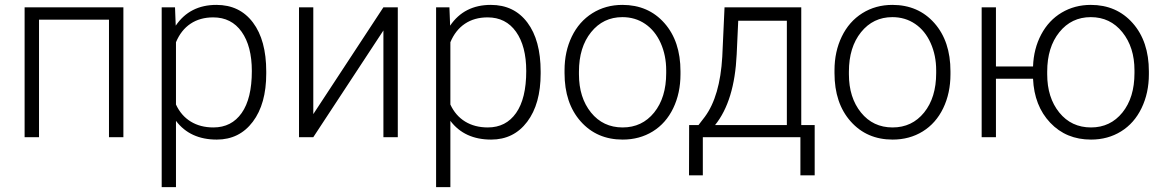

<svg xmlns="http://www.w3.org/2000/svg" viewBox="-20 -558 4744 781"><path d="M481.9 0H423.3V-478H138.7V0H80.1V-528.3H481.9Z M1063 -258.8Q1063 -135.3 1008.3 -62.7Q953.6 9.8 861.8 9.8Q753.4 9.8 695.8 -66.4V203.1H637.7V-528.3H691.9L694.8 -453.6Q752 -538.1 860.4 -538.1Q955.1 -538.1 1009 -466.3Q1063 -394.5 1063 -267.1ZM1004.4 -269Q1004.4 -370.1 962.9 -428.7Q921.4 -487.3 847.2 -487.3Q793.5 -487.3 754.9 -461.4Q716.3 -435.5 695.8 -386.2V-132.8Q716.8 -87.4 755.9 -63.5Q794.9 -39.6 848.1 -39.6Q921.9 -39.6 963.1 -98.4Q1004.4 -157.2 1004.4 -269Z M1539.6 -528.3H1598.1V0H1539.6V-434.1L1254.4 0H1196.3V-528.3H1254.4V-93.8Z M2179.2 -258.8Q2179.2 -135.3 2124.5 -62.7Q2069.8 9.8 1978 9.8Q1869.6 9.8 1812 -66.4V203.1H1753.9V-528.3H1808.1L1811 -453.6Q1868.2 -538.1 1976.6 -538.1Q2071.3 -538.1 2125.2 -466.3Q2179.2 -394.5 2179.2 -267.1ZM2120.6 -269Q2120.6 -370.1 2079.1 -428.7Q2037.6 -487.3 1963.4 -487.3Q1909.7 -487.3 1871.1 -461.4Q1832.5 -435.5 1812 -386.2V-132.8Q1833 -87.4 1872.1 -63.5Q1911.1 -39.6 1964.4 -39.6Q2038.1 -39.6 2079.3 -98.4Q2120.6 -157.2 2120.6 -269Z M2276.4 -272Q2276.4 -348.1 2305.9 -409.2Q2335.4 -470.2 2389.4 -504.2Q2443.4 -538.1 2511.7 -538.1Q2617.2 -538.1 2682.6 -464.1Q2748 -390.1 2748 -268.1V-255.9Q2748 -179.2 2718.5 -117.9Q2689 -56.6 2635.3 -23.4Q2581.5 9.8 2512.7 9.8Q2407.7 9.8 2342 -64.2Q2276.4 -138.2 2276.4 -260.3ZM2335 -255.9Q2335 -161.1 2384 -100.3Q2433.1 -39.6 2512.7 -39.6Q2591.8 -39.6 2640.9 -100.3Q2689.9 -161.1 2689.9 -260.7V-272Q2689.9 -332.5 2667.5 -382.8Q2645 -433.1 2604.5 -460.7Q2564 -488.3 2511.7 -488.3Q2433.6 -488.3 2384.3 -427Q2335 -365.7 2335 -266.6Z M2821.3 -49.3 2847.2 -83Q2908.7 -166.5 2918 -327.1L2927.2 -528.3H3239.3V-49.3H3293.9V155.3H3235.8V0H2838.9V155.3H2782.7L2783.2 -49.3ZM2888.7 -49.3H3180.7V-473.6H2982.9L2976.6 -336.4Q2967.8 -147.5 2888.7 -49.3Z M3374.5 -272Q3374.5 -348.1 3404.1 -409.2Q3433.6 -470.2 3487.5 -504.2Q3541.5 -538.1 3609.9 -538.1Q3715.3 -538.1 3780.8 -464.1Q3846.2 -390.1 3846.2 -268.1V-255.9Q3846.2 -179.2 3816.7 -117.9Q3787.1 -56.6 3733.4 -23.4Q3679.7 9.8 3610.8 9.8Q3505.9 9.8 3440.2 -64.2Q3374.5 -138.2 3374.5 -260.3ZM3433.1 -255.9Q3433.1 -161.1 3482.2 -100.3Q3531.2 -39.6 3610.8 -39.6Q3689.9 -39.6 3739 -100.3Q3788.1 -161.1 3788.1 -260.7V-272Q3788.1 -332.5 3765.6 -382.8Q3743.2 -433.1 3702.6 -460.7Q3662.1 -488.3 3609.9 -488.3Q3531.7 -488.3 3482.4 -427Q3433.1 -365.7 3433.1 -266.6Z M4031.2 -287.6H4182.1Q4184.6 -359.9 4215.3 -417.7Q4246.1 -475.6 4298.8 -506.8Q4351.6 -538.1 4417 -538.1Q4522 -538.1 4587.6 -463.9Q4653.3 -389.6 4653.3 -267.6V-255.9Q4653.3 -179.7 4623.5 -118.2Q4593.8 -56.6 4540 -23.4Q4486.3 9.8 4418 9.8Q4316.9 9.8 4252 -58.8Q4187 -127.4 4182.1 -237.8H4031.2V0H3973.1V-528.3H4031.2ZM4239.7 -255.9Q4239.7 -161.1 4288.8 -100.3Q4337.9 -39.6 4418 -39.6Q4496.6 -39.6 4545.7 -100.3Q4594.7 -161.1 4594.7 -260.7V-272Q4594.7 -365.7 4545.4 -427Q4496.1 -488.3 4417 -488.3Q4338.4 -488.3 4289.1 -427Q4239.7 -365.7 4239.7 -266.6Z"/></svg>

Font: SteelSelectRoboto
Style: Regular
Weight: 300
Designer: Google
Version: Version 2.137; 2017